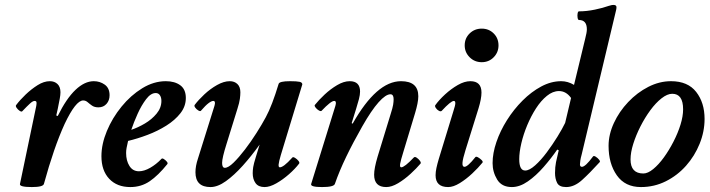

<svg xmlns="http://www.w3.org/2000/svg" viewBox="-20 -745 2879 778"><path d="M109 13Q57 13 61 0L127 -316Q128 -322 128 -324.5Q128 -327 128 -329Q128 -336 120 -336Q113 -336 101.5 -325.5Q90 -315 70 -294Q67 -291 59.5 -296Q52 -301 47 -308.5Q42 -316 46 -320Q61 -340 84 -362Q107 -384 132.5 -400Q158 -416 182 -416Q201 -416 213 -404.5Q225 -393 225 -371Q225 -360 222 -344.5Q219 -329 214 -304L208 -277L214 -275Q249 -346 286 -381Q323 -416 360 -416Q385 -416 404.5 -402Q424 -388 424 -359Q424 -338 411.5 -324Q399 -310 379 -310Q363 -310 353 -317Q343 -324 335 -331Q327 -338 317 -338Q287 -338 242 -243Q220 -195 199 -134Q178 -73 158 0Q155 13 109 13Z M508 13Q454 13 422.5 -20.5Q391 -54 391 -112Q391 -161 413 -214Q435 -267 472.5 -313Q510 -359 556.5 -387.5Q603 -416 652 -416Q688 -416 710.5 -399.5Q733 -383 733 -348Q733 -314 711 -286Q689 -258 654 -236Q619 -214 578 -198.5Q537 -183 499 -174Q495 -156 493 -146Q491 -136 491 -125Q491 -94 504.5 -72.5Q518 -51 543 -51Q564 -51 588.5 -65Q613 -79 634 -101Q637 -105 644 -100.5Q651 -96 656 -90Q661 -84 658 -80Q621 -34 586.5 -10.5Q552 13 508 13ZM512 -219Q539 -228 567 -244.5Q595 -261 614.5 -284.5Q634 -308 634 -336Q634 -350 628 -359Q622 -368 611 -368Q591 -368 572 -343Q553 -318 537.5 -283.5Q522 -249 512 -219Z M833 13Q772 13 772 -47Q772 -72 782 -102L849 -316Q855 -336 844 -336Q837 -336 825 -327Q813 -318 794 -296Q791 -293 783.5 -297.5Q776 -302 771 -309Q766 -316 769 -320Q784 -340 808 -362.5Q832 -385 859.5 -400.5Q887 -416 911 -416Q930 -416 942 -404.5Q954 -393 954 -371Q954 -360 952 -344.5Q950 -329 942 -304L898 -162Q880 -105 880 -85Q880 -65 891 -65Q905 -65 926.5 -86Q948 -107 972.5 -139Q997 -171 1019.5 -206.5Q1042 -242 1057 -270Q1070 -294 1083 -328Q1096 -362 1109 -405Q1112 -416 1155 -416Q1183 -416 1194 -413.5Q1205 -411 1205 -403L1118 -117Q1110 -90 1109 -78.5Q1108 -67 1114 -67Q1121 -67 1133 -76Q1145 -85 1165 -107Q1168 -110 1176 -105Q1184 -100 1189.5 -93Q1195 -86 1192 -82Q1176 -61 1151 -39Q1126 -17 1099.5 -2Q1073 13 1052 13Q1027 13 1015.5 -3Q1004 -19 1004 -43Q1004 -55 1006 -68Q1008 -81 1017 -110L1032 -159Q999 -113 964 -74Q929 -35 895.5 -11Q862 13 833 13Z M1285 13Q1236 13 1241 0L1339 -316Q1345 -336 1334 -336Q1321 -336 1283 -296Q1280 -293 1272 -297.5Q1264 -302 1258.5 -309.5Q1253 -317 1256 -320Q1272 -340 1295.5 -362Q1319 -384 1346 -400Q1373 -416 1397 -416Q1439 -416 1439 -374Q1439 -361 1434.5 -343.5Q1430 -326 1423 -304L1405 -246L1409 -244Q1506 -416 1605 -416Q1675 -416 1675 -355Q1675 -342 1671.5 -324.5Q1668 -307 1662 -287L1614 -128Q1604 -96 1601.5 -81.5Q1599 -67 1606 -67Q1619 -67 1657 -107Q1661 -111 1668.5 -106Q1676 -101 1681.5 -93.5Q1687 -86 1684 -82Q1668 -63 1643.5 -40.5Q1619 -18 1593 -2.5Q1567 13 1545 13Q1496 13 1496 -37Q1496 -63 1510 -110L1563 -283Q1571 -308 1573 -320.5Q1575 -333 1575 -343Q1575 -363 1562 -363Q1543 -363 1514 -330.5Q1485 -298 1448 -233Q1411 -168 1383 -110Q1355 -52 1337 0Q1333 13 1285 13Z M1932 -493Q1903 -493 1883 -513Q1863 -533 1863 -561Q1863 -590 1883 -609.5Q1903 -629 1932 -629Q1961 -629 1980.5 -609.5Q2000 -590 2000 -561Q2000 -533 1980.5 -513Q1961 -493 1932 -493ZM1796 13Q1745 13 1745 -35Q1745 -48 1748.5 -64.5Q1752 -81 1758 -101L1817 -294Q1825 -318 1825 -327Q1825 -336 1819 -336Q1807 -336 1770 -296Q1766 -292 1758.5 -296Q1751 -300 1746 -307.5Q1741 -315 1744 -319Q1759 -340 1783.5 -362.5Q1808 -385 1835 -400.5Q1862 -416 1886 -416Q1931 -416 1931 -370Q1931 -345 1919 -306L1866 -136Q1855 -101 1854 -85Q1853 -69 1862 -69Q1875 -69 1906 -108Q1909 -112 1917 -107.5Q1925 -103 1931.5 -96.5Q1938 -90 1935 -86Q1918 -65 1893.5 -42Q1869 -19 1843 -3Q1817 13 1796 13Z M2054 13Q2013 13 1994.5 -17.5Q1976 -48 1976 -84Q1976 -124 1991.5 -169.5Q2007 -215 2034.5 -258.5Q2062 -302 2097.5 -337.5Q2133 -373 2173 -394.5Q2213 -416 2254 -416Q2281 -416 2306 -401L2351 -587Q2358 -614 2358 -626Q2358 -664 2326 -664Q2322 -664 2320.5 -673Q2319 -682 2320.5 -690.5Q2322 -699 2326 -699Q2357 -699 2390.5 -706Q2424 -713 2446 -721Q2455 -724 2459 -724.5Q2463 -725 2466 -725Q2478 -725 2478 -716Q2478 -712 2477.5 -709Q2477 -706 2476 -702L2337 -119Q2333 -105 2331.5 -94.5Q2330 -84 2330 -79Q2330 -69 2338 -69Q2352 -69 2383 -111Q2386 -115 2394 -110Q2402 -105 2407.5 -98Q2413 -91 2410 -88Q2370 -44 2338.5 -15.5Q2307 13 2274 13Q2246 13 2237.5 -4Q2229 -21 2229 -44Q2229 -68 2233 -88Q2237 -108 2244 -136L2238 -139Q2214 -104 2183 -68.5Q2152 -33 2119 -10Q2086 13 2054 13ZM2108 -54Q2125 -54 2148.5 -75Q2172 -96 2195.5 -127.5Q2219 -159 2239 -191.5Q2259 -224 2270 -247L2294 -348Q2274 -376 2245 -376Q2220 -376 2196 -356.5Q2172 -337 2152 -306Q2132 -275 2116.5 -238Q2101 -201 2092.5 -164.5Q2084 -128 2084 -100Q2084 -54 2108 -54Z M2577 13Q2513 13 2479.5 -34.5Q2446 -82 2446 -154Q2446 -200 2467.5 -246.5Q2489 -293 2525.5 -331.5Q2562 -370 2607 -393Q2652 -416 2699 -416Q2767 -416 2801 -372.5Q2835 -329 2835 -263Q2835 -212 2815 -162.5Q2795 -113 2760 -73.5Q2725 -34 2678 -10.5Q2631 13 2577 13ZM2587 -42Q2605 -42 2627 -60Q2649 -78 2670 -107Q2691 -136 2709 -171Q2727 -206 2737.5 -240Q2748 -274 2748 -302Q2748 -365 2704 -365Q2684 -365 2660.5 -346.5Q2637 -328 2615 -298Q2593 -268 2575 -232.5Q2557 -197 2546 -162Q2535 -127 2535 -99Q2535 -42 2587 -42Z"/></svg>

Font: Junicode
Style: Bold Italic
Weight: 700
Italic angle: -11°
Designer: Peter S. Baker
Version: Version 2.100; ttfautohint (v1.8.4)